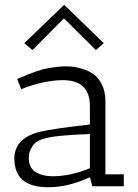

<svg xmlns="http://www.w3.org/2000/svg" viewBox="-20 -781 579 805"><path d="M182 4Q49 4 41 -101Q40 -108 40 -115Q40 -199 141 -227Q197 -241 357 -259V-336Q357 -445 243 -445Q161 -444 69 -407L52 -450L62 -454Q140 -488 181 -495Q222 -502 241 -502.5Q260 -503 277.5 -502Q295 -501 323 -493Q351 -485 371.5 -470.5Q392 -456 407 -427Q422 -398 422 -358V-50H499V0H367L357 -38Q267 4 182 4ZM200 -42Q276 -42 357 -76V-219Q207 -214 163 -199Q129 -190 115 -166.5Q101 -143 101 -129Q101 -115 101 -110Q104 -74 132 -58Q160 -42 200 -42ZM82 -600 249 -761Q407 -607 415 -600L382 -571L248 -704L116 -571Z"/></svg>

Font: Antic Slab
Style: Regular
Weight: 400
Designer: Santiago Orozco
Foundry: Santiago Orozco
Version: Version 001.001